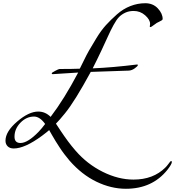

<svg xmlns="http://www.w3.org/2000/svg" viewBox="-20 -904 1086 1191"><path d="M260 -135Q227 -181 191 -181Q144 -181 107 -143Q70 -105 70 -56Q70 -17 107 -17Q152 -17 219 -86Q239 -107 260 -135ZM543 -458Q443 -274 383 -201Q349 -159 327 -137Q332 -129 356 -93Q380 -57 401.5 -28Q423 1 449 31Q521 114 617.5 162Q714 210 808 210Q931 210 1006 135Q1016 125 1023.5 114.5Q1031 104 1035 99.5Q1039 95 1042 95Q1046 95 1046 101Q1046 114 1018 150Q924 267 761 267Q669 267 578 223Q487 179 411 92Q394 72 378.5 51.5Q363 31 348.5 8.5Q334 -14 325.5 -27.5Q317 -41 303 -65.5Q289 -90 285 -97Q273 -86 241 -62Q134 17 65 17Q41 17 27.5 3.5Q14 -10 14 -31Q14 -88 86.5 -150Q159 -212 217 -212Q261 -212 294 -179Q378 -289 465 -454Q310 -444 307 -444Q301 -444 301 -450Q301 -453 322.5 -464.5Q344 -476 349 -476Q431 -476 475 -478Q476 -479 496.5 -521.5Q517 -564 532.5 -591Q548 -618 577.5 -666.5Q607 -715 637 -748Q667 -781 705.5 -815Q744 -849 789 -866.5Q834 -884 881 -884Q929 -884 959 -852Q989 -820 989 -786Q989 -782 983.5 -778Q978 -774 968 -769.5Q958 -765 953 -762Q947 -758 937.5 -751Q928 -744 922 -740Q916 -736 913 -736Q909 -736 909 -740L910 -746Q911 -752 911 -756Q911 -782 880.5 -809Q850 -836 809 -836Q780 -836 757.5 -825.5Q735 -815 719 -799Q703 -783 684.5 -749Q666 -715 651.5 -682.5Q637 -650 609 -590.5Q581 -531 555 -480Q677 -485 831 -504Q835 -504 835 -500Q835 -494 816.5 -480.5Q798 -467 779 -466Q616 -461 543 -458Z"/></svg>

Font: Miama Nueva
Style: Medium
Weight: 400
Italic angle: -28°
Version: Version 1.0